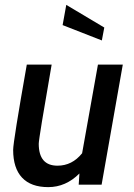

<svg xmlns="http://www.w3.org/2000/svg" viewBox="-20 -758 549 788"><path d="M397 0H303L306 -46Q250 10 178 10Q107 10 70.5 -29Q34 -68 34 -143Q34 -176 90 -493H192Q139 -189 139 -168Q139 -78 216 -78Q276 -78 317 -129L382 -493H484ZM398 -592 237 -655 252 -738 408 -645Z"/></svg>

Font: Cabin
Style: Medium Italic
Weight: 500
Designer: Pablo Impallari
Foundry: Pablo Impallari. www.impallari.com Igino Marini. www.ikern.com
Version: Version 1.005